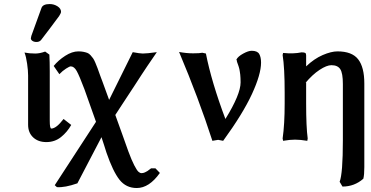

<svg xmlns="http://www.w3.org/2000/svg" viewBox="-20 -696 1848 957"><path d="M205.1 -439 226.1 -423.8Q228 -387.7 228 -339.8V-94.2Q228 -55.2 235.8 -55.2Q260.3 -55.2 296.9 -103L335 -73.2Q315.4 -38.1 284.2 -12.9Q252.9 12.2 210.9 12.2Q170.4 12.2 145.3 -11.2Q120.1 -34.7 120.1 -74.2V-319.8Q120.1 -343.8 115.2 -378.4Q110.4 -413.1 102.1 -434.1Q125.5 -429.2 155.8 -429.2Q178.2 -429.2 205.1 -439ZM228 -675.8Q249 -675.8 266.6 -664.6Q284.2 -653.3 284.2 -637.2Q284.2 -630.9 274.9 -616.2Q219.7 -541.5 185.1 -497.1Q176.8 -486.8 162.1 -486.8Q149.4 -486.8 141.6 -492.2Q133.8 -497.6 133.8 -504.9L136.2 -517.1L187 -657.2Q194.3 -675.8 228 -675.8Z M332.5 -365.2Q326.7 -365.2 309.1 -354Q291.5 -342.8 275.9 -326.2L247.6 -367.2Q270.5 -395.5 304.9 -417.7Q339.4 -439.9 370.6 -439.9Q384.8 -439.9 395.8 -437.7Q406.7 -435.5 415.3 -432.4Q423.8 -429.2 431.4 -420.7Q439 -412.1 443.8 -405.5Q448.7 -398.9 455.3 -383.3Q461.9 -367.7 466.1 -356.4Q470.2 -345.2 478.5 -321.8Q480 -316.4 484.1 -306.6Q488.3 -296.9 489.7 -292L523.9 -198.2Q543.5 -238.3 583 -317.6Q622.6 -397 641.6 -436Q677.7 -429.2 691.9 -429.2Q701.7 -429.2 719.2 -430.9Q736.8 -432.6 749.5 -434.6L761.7 -436Q704.6 -353 685.5 -323.2Q674.8 -306.2 652.8 -272.7Q630.9 -239.3 619.6 -222.2Q608.4 -206.1 586.7 -172.1Q564.9 -138.2 554.7 -123Q567.4 -88.4 590.1 -24.7Q612.8 39.1 619.6 58.1Q636.2 103 649.2 127.9Q662.1 152.8 669.9 159.9Q677.7 167 685.5 167Q693.8 167 702.1 163.3Q710.4 159.7 714.6 156.7Q718.8 153.8 732.9 143.1H754.9L776.9 166Q723.6 241.2 661.6 241.2Q608.4 241.2 575.7 200Q543 158.7 510.7 64.9Q505.4 47.9 498.5 26.4Q491.7 4.9 485.8 -12.2Q391.1 168 365.7 217.8Q303.2 239.7 263.7 236.8L252.9 227.1L458.5 -88.9Q449.2 -116.2 429.7 -169.9Q410.2 -223.6 400.9 -251Q375.5 -318.4 362.5 -341.8Q349.6 -365.2 332.5 -365.2Z M988.3 -433.1 1006.3 -429.2Q1034.2 -287.1 1103.5 -103Q1179.2 -225.6 1179.2 -285.2Q1179.2 -296.4 1178.7 -306.4Q1178.2 -316.4 1177.5 -323.7Q1176.8 -331.1 1175.3 -339.4Q1173.8 -347.7 1173.1 -351.8Q1172.4 -356 1169.9 -363.3Q1167.5 -370.6 1166.7 -372.8Q1166 -375 1163.3 -382.3Q1160.6 -389.6 1160.2 -391.1H1161.6Q1161.1 -392.1 1159.9 -395Q1158.7 -397.9 1158.2 -398.9Q1166 -414.6 1191.9 -428.7Q1217.8 -442.9 1234.4 -442.9Q1262.7 -442.9 1272 -427Q1281.2 -411.1 1281.2 -383.8Q1281.2 -325.7 1235.8 -227.3Q1190.4 -128.9 1092.3 5.9Q1069.3 1 1067.4 1L1038.6 5.9Q970.2 -205.6 872.6 -437Q908.7 -430.2 942.4 -430.2Q976.1 -430.2 988.3 -433.1Z M1631.8 -371.1Q1608.4 -371.1 1572.8 -347.7Q1537.1 -324.2 1502 -282.2L1505.9 -285.2V-181.2Q1505.9 -62 1513.7 -5.9L1511.7 5.9Q1475.6 0 1450.7 0Q1425.3 0 1391.1 5.9L1388.7 -5.9Q1398.9 -75.7 1398.9 -181.2V-233.9Q1398.9 -358.9 1388.7 -421.9L1391.1 -432.1Q1443.4 -426.8 1482.9 -435.1Q1497.1 -435.1 1501.5 -432.1Q1505.9 -429.2 1505.9 -419.9V-365.2Q1545.9 -403.3 1588.4 -421.6Q1630.9 -439.9 1662.1 -439.9Q1734.4 -439.9 1765.1 -400.6Q1795.9 -361.3 1795.9 -279.8V137.2Q1795.9 175.8 1791 194.8Q1746.6 233.9 1687 233.9L1672.9 210Q1689 169.4 1689 2V-276.9Q1689 -331.5 1676 -351.3Q1663.1 -371.1 1631.8 -371.1Z"/></svg>

Font: Linear Smooth
Style: Bold
Weight: 700
Designer: Philipp H. Poll, Flanker
Foundry: Philipp H. Poll, reworked by Flanker
Version: Version 1.061 | FøM Fix